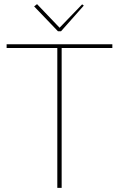

<svg xmlns="http://www.w3.org/2000/svg" viewBox="-20 -908 575 928"><path d="M260 -757 145 -877 159 -888 268 -774 377 -887 385 -881 275 -757ZM257 0V-676H12V-694H523V-676H278V0Z"/></svg>

Font: Cantarell Thin
Style: Regular
Weight: 100
Designer: Dave Crossland, Nikolaus Waxweiler, Florian Fecher, Jacques Le Bailly, Eben Sorkin, Alexei Vanyashin, Alexios Zavras, Em
Version: Version 0.303